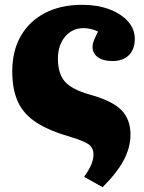

<svg xmlns="http://www.w3.org/2000/svg" viewBox="-20 -549 599 799"><path d="M407 230 330 187Q351 157 360 135.5Q369 114 369 94Q369 67 350 52.5Q331 38 274 21Q184 -5 131 -39.5Q78 -74 54.5 -125.5Q31 -177 31 -252Q31 -337 66.5 -399Q102 -461 167.5 -495Q233 -529 322 -529Q385 -529 434.5 -510.5Q484 -492 512.5 -460Q541 -428 541 -387Q541 -344 516.5 -319.5Q492 -295 448 -295Q409 -295 387 -311Q365 -327 365 -355Q365 -365 370 -378.5Q375 -392 388 -418Q357 -432 328 -432Q281 -432 251 -396.5Q221 -361 221 -305Q221 -242 250.5 -209Q280 -176 355 -155Q446 -130 484.5 -91.5Q523 -53 523 11Q523 64 495.5 116.5Q468 169 407 230Z"/></svg>

Font: Literata 12pt ExtraBold
Style: Regular
Weight: 800
Designer: Latin by Veronika Burian and Jose Scaglione. Greek by Irene Vlachou. Cyrillic by Vera Evstafieva.
Foundry: TypeTogether
Version: Version 3.002